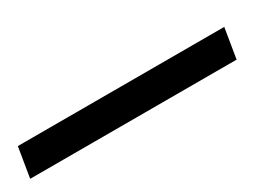

<svg xmlns="http://www.w3.org/2000/svg" viewBox="-22 -166 590 406"><g transform="rotate(-30 273.0 36.5)"><path d="M-15 73 -3 0H501L489 73Z"/></g></svg>

Font: Rokkitt SemiBold
Style: Italic
Weight: 600
Italic angle: -9°
Designer: Vernon Adams
Foundry: Vernon Adams
Version: Version 3.103